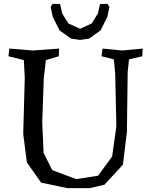

<svg xmlns="http://www.w3.org/2000/svg" viewBox="-20 -963 785 1000"><path d="M645 -588 641 -275 620 -105 524 -1 447 17H331L194 -12L120 -117L101 -265L109 -559L104 -650L24 -670L29 -710L151 -700L288 -710L286 -670L219 -650L208 -555L200 -326L207 -167L252 -77L377 -30L491 -48L564 -148L586 -305L580 -580L573 -654L509 -670L514 -710L616 -700L723 -710L721 -670L652 -654ZM397 -755 350 -762 290 -805 255 -875 244 -927 254 -943 293 -942 304 -893 336 -841 397 -813 458 -841 490 -893 501 -942 540 -943 550 -927 539 -875 504 -805 444 -762Z"/></svg>

Font: Alike Angular
Style: Regular
Weight: 400
Designer: Sveta Sebyakina
Foundry: Cyreal (www.cyreal.org)
Version: Version 1.300; ttfautohint (v1.8.4.7-5d5b)